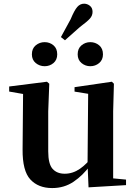

<svg xmlns="http://www.w3.org/2000/svg" viewBox="-20 -977 718 1014"><path d="M215.8 -627.3Q189.3 -627.3 168.8 -644Q148.4 -660.8 148.4 -690Q148.4 -721 168.8 -737.7Q189.3 -754.4 215.8 -754.4Q242.5 -754.4 262.4 -737.7Q282.2 -721 282.2 -690Q282.2 -660.8 262.4 -644Q242.5 -627.3 215.8 -627.3ZM301.7 -781.2 353.1 -875.5Q372.6 -922.7 387.9 -940.1Q403.2 -957.5 424 -957.5Q440.8 -957.5 454.8 -946.4Q468.8 -935.4 468.8 -914.4Q468.8 -894.4 454.7 -878.7Q440.7 -863 402.1 -834.4L323.1 -764.3ZM456.9 -627.3Q430.8 -627.3 410.5 -644Q390.2 -660.8 390.2 -690Q390.2 -721 410.5 -737.7Q430.8 -754.4 456.9 -754.4Q483.6 -754.4 503.7 -737.7Q523.8 -721 523.8 -690Q523.8 -660.8 503.7 -644Q483.6 -627.3 456.9 -627.3ZM255.7 16.2Q182.1 16.2 140.2 -29.3Q98.3 -74.7 99.3 -187.9L102 -497.7L132 -475.4L28.4 -493.5V-520.2L228 -545.4L240.2 -534.8L234.7 -388.7V-177.8Q234.7 -111 257.7 -85.3Q280.7 -59.5 321.8 -59.5Q364.7 -59.5 402.5 -85.8Q440.3 -112.1 469.6 -153.8L503.2 -103H456Q418.4 -51 368.8 -17.4Q319.2 16.2 255.7 16.2ZM447.6 12.4 442.4 -109.4V-111.9L445.6 -481.6L373.7 -493.2V-516.6L570.9 -545.4L581.6 -534.8L577.6 -388.7V-35L645.6 -28.5V0.7Z"/></svg>

Font: Noto Serif TC
Style: Regular
Weight: 200
Designer: Ryoko NISHIZUKA 西塚涼子 (kana & ideographs); Frank Grießhammer (Latin, Greek & Cyrillic); Wenlong ZHANG 张文龙 (bopomofo); San
Foundry: Adobe
Version: Version 2.001;hotconv 1.1.0;makeotfexe 2.6.0